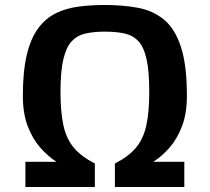

<svg xmlns="http://www.w3.org/2000/svg" viewBox="-20 -747 838 767"><path d="M81.5 0V-100.6H205.6Q171.4 -122.6 140.6 -157.5Q109.9 -192.4 90.6 -243.2Q71.3 -293.9 71.3 -364.3Q71.3 -462.9 87.2 -528.6Q103 -594.2 132.6 -634Q162.1 -673.8 202.6 -693.8Q243.2 -713.9 293 -720.5Q342.8 -727.1 398.9 -727.1Q471.2 -727.1 531.2 -715.8Q591.3 -704.6 635 -668.7Q678.7 -632.8 702.6 -560.1Q726.6 -487.3 726.6 -364.3Q726.6 -293.9 707.3 -243.2Q688 -192.4 657.5 -157.5Q627 -122.6 592.3 -100.6H716.3V0H439V-93.8Q493.7 -121.6 523.2 -157Q552.7 -192.4 564.5 -245.8Q576.2 -299.3 576.2 -380.4Q576.2 -463.4 565.2 -511.7Q554.2 -560.1 532 -583.3Q509.8 -606.4 476.6 -613.5Q443.4 -620.6 398.9 -620.6Q356.4 -620.6 323.2 -613.5Q290 -606.4 267.6 -583.3Q245.1 -560.1 233.4 -511.7Q221.7 -463.4 221.7 -380.4Q221.7 -299.3 233.4 -245.8Q245.1 -192.4 274.9 -157Q304.7 -121.6 358.9 -93.8V0Z"/></svg>

Font: Monda
Style: Bold
Weight: 700
Designer: Vernon Adams
Foundry: Vernon Adams
Version: Version 2.100; ttfautohint (v1.8.3)